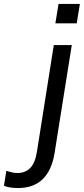

<svg xmlns="http://www.w3.org/2000/svg" viewBox="-151 -731 424 971"><path d="M-61 220Q-77 220 -97 217.5Q-117 215 -131 208L-119 133Q-107 137 -92 140.5Q-77 144 -63 144Q-23 144 2 118.5Q27 93 36 35L121 -503H212L125 43Q111 130 65 175Q19 220 -61 220ZM129 -613 145 -711H253L237 -613Z"/></svg>

Font: Mulish ExtraLight Medium
Style: Italic
Weight: 500
Italic angle: -9°
Version: Version 3.603